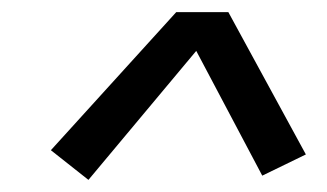

<svg xmlns="http://www.w3.org/2000/svg" viewBox="-20 -744 540 317"><path d="M126 -447 64 -496 271 -724H357L485 -489L413 -454L304 -660Z"/></svg>

Font: Iosevka
Style: Italic
Weight: 400
Italic angle: -9°
Monospace: yes
Designer: Belleve Invis
Foundry: Belleve Invis
Version: Version 32.5.0; ttfautohint (v1.8.4)